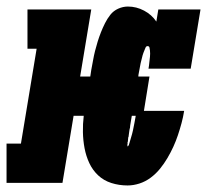

<svg xmlns="http://www.w3.org/2000/svg" viewBox="-40 -559 660 587"><path d="M350 8Q324 8 300.5 0.5Q277 -7 260 -23Q243 -39 233 -60.5Q223 -82 218.5 -106Q214 -130 213.5 -155Q213 -180 216 -205H185L151 0H-20V-120H24L72 -410H44V-530H239L205 -325H236L239 -345Q242 -360 244.5 -374.5Q247 -389 250.5 -403Q254 -417 258.5 -431.5Q263 -446 268.5 -460Q274 -474 281 -488Q288 -502 297.5 -514Q307 -526 321.5 -532.5Q336 -539 351 -539Q377 -539 400.5 -526.5Q424 -514 438 -493L444 -530H573L543 -349H414Q415 -354 415.5 -358.5Q416 -363 416.5 -367.5Q417 -372 417.5 -376.5Q418 -381 418.5 -385.5Q419 -390 419 -395Q419 -400 418.5 -404.5Q418 -409 417 -413.5Q416 -418 411 -418Q407 -418 405 -413.5Q403 -409 401.5 -405Q400 -401 398.5 -397.5Q397 -394 396 -390Q395 -386 394 -382Q393 -378 392 -374Q391 -370 390 -366Q389 -362 388.5 -358Q388 -354 387 -350Q386 -346 385.5 -342Q385 -338 384 -334Q383 -330 383 -326V-325H417L400 -220H523Q520 -201 515 -182.5Q510 -164 504 -146Q498 -128 490 -110.5Q482 -93 472 -76Q462 -59 449.5 -43.5Q437 -28 421 -16Q405 -4 386.5 2Q368 8 350 8ZM350 -112Q350 -112 350 -112Q350 -112 350 -112Q350 -112 350 -112Q350 -112 350 -112Q350 -112 350 -112Q350 -112 350 -112Q350 -112 350.5 -112Q351 -112 351 -112Q352 -112 352.5 -113.5Q353 -115 354 -116Q357 -127 360.5 -138Q364 -149 366.5 -160.5Q369 -172 371 -183Q373 -194 375 -205H363Q362 -198 360.5 -190.5Q359 -183 358 -175Q358 -172 357.5 -169Q357 -166 356 -163Q355 -158 354.5 -152.5Q354 -147 353 -141Q353 -141 353 -140.5Q353 -140 352 -139Q352 -136 351.5 -133Q351 -130 351 -128Q351 -127 351 -127Q351 -127 351 -126Q351 -126 350.5 -125.5Q350 -125 350 -125Q350 -124 350 -123Q350 -122 350 -122Q350 -121 350 -120.5Q350 -120 350 -119Q350 -119 350 -118.5Q350 -118 350 -118Q350 -118 350 -117.5Q350 -117 349 -117Q349 -117 349 -116.5Q349 -116 350 -115Q350 -115 350 -115Q350 -115 350 -114Q350 -114 349.5 -114Q349 -114 349 -113Q349 -113 349 -112.5Q349 -112 349 -112Q349 -112 349 -112Q349 -112 350 -112Z"/></svg>

Font: Iosevka Curly Slab HvExObl
Style: Regular
Weight: 900
Width: 7
Italic angle: -9°
Monospace: yes
Designer: Belleve Invis
Foundry: Belleve Invis
Version: Version 11.1.0; ttfautohint (v1.8.3)